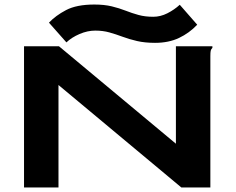

<svg xmlns="http://www.w3.org/2000/svg" viewBox="-20 -827 1040 847"><path d="M86 -623H240L756 -193V-623H917V-616Q911 -610 909.5 -603Q908 -596 908 -579V0H780L238 -452V0H86ZM773 -806 850 -718Q815 -681 769.5 -659.5Q724 -638 664 -638Q619 -638 584.5 -646Q550 -654 520.5 -665Q491 -676 462.5 -684Q434 -692 400 -692Q366 -692 331 -677Q296 -662 273 -640L196 -727Q225 -758 271.5 -782.5Q318 -807 396 -807Q440 -807 473 -799Q506 -791 534 -780Q562 -769 591 -761Q620 -753 656 -753Q688 -753 718.5 -768.5Q749 -784 773 -806Z"/></svg>

Font: Inconsolata UltraExpanded Black
Style: Regular
Weight: 900
Width: 9
Monospace: yes
Designer: Raph Levien, Cyreal, Brenton Simpson
Foundry: Raph Levien, Cyreal, Google
Version: Version 3.001; ttfautohint (v1.8.2.53-6de2)